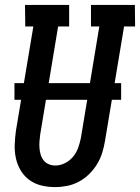

<svg xmlns="http://www.w3.org/2000/svg" viewBox="-20 -755 571 783"><path d="M205 8Q176 8 149 1.5Q122 -5 100.5 -20.5Q79 -36 65 -59Q51 -82 45 -109Q39 -136 40 -164.5Q41 -193 45 -222L116 -647H83L82 -735H262V-647H217L144 -207Q142 -193 141 -179Q140 -165 141 -151Q142 -137 146 -124Q150 -111 158.5 -100.5Q167 -90 179.5 -85Q192 -80 206 -80Q226 -80 245.5 -90Q265 -100 278.5 -116.5Q292 -133 299 -153Q306 -173 310 -193L385 -647H351V-735H530L531 -647H486L408 -179Q404 -155 396.5 -131Q389 -107 375.5 -85Q362 -63 343 -44.5Q324 -26 301.5 -14Q279 -2 254 3Q229 8 205 8ZM474 -348H39V-416H474Z"/></svg>

Font: Iosevka Curly Slab Semibold
Style: Italic
Weight: 600
Italic angle: -9°
Monospace: yes
Designer: Belleve Invis
Foundry: Belleve Invis
Version: Version 22.1.2; ttfautohint (v1.8.4)